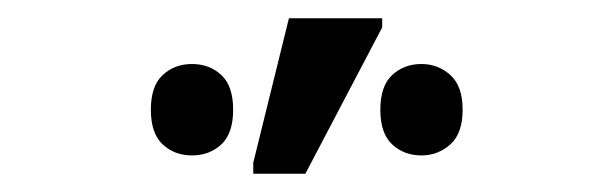

<svg xmlns="http://www.w3.org/2000/svg" viewBox="-20 -796 672 210"><path d="M257 -606V-618L296 -776H398V-766L314 -606ZM190 -626Q171 -626 158 -638Q145 -650 145 -676Q145 -702 158 -714Q171 -726 190 -726Q209 -726 222 -714Q235 -702 235 -676Q235 -650 222 -638Q209 -626 190 -626ZM441 -626Q422 -626 409 -638Q396 -650 396 -676Q396 -702 409 -714Q422 -726 441 -726Q459 -726 472.5 -714Q486 -702 486 -676Q486 -650 472.5 -638Q459 -626 441 -626Z"/></svg>

Font: Noto Sans SemiCondensed
Style: Regular
Weight: 400
Width: 4
Designer: Monotype Design Team
Foundry: Monotype Imaging Inc.
Version: Version 2.013; ttfautohint (v1.8.4.7-5d5b)